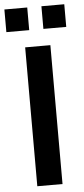

<svg xmlns="http://www.w3.org/2000/svg" viewBox="-72 -938 425 971"><g transform="rotate(-5 141.0 -452.5)"><path d="M77 0V-705H205V0ZM177 -790V-905H293V-790ZM-11 -790V-905H105V-790Z"/></g></svg>

Font: Nunito Sans
Style: Bold
Weight: 700
Designer: Vernon Adams
Foundry: Vernon Adams
Version: Version 3.101; ttfautohint (v1.8.4.7-5d5b);gftools[0.9.27]